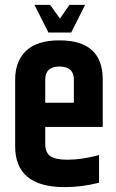

<svg xmlns="http://www.w3.org/2000/svg" viewBox="-20 -759 473 785"><path d="M178 -626 121 -739H185L225 -683L264 -739H328L271 -626ZM165 -339H282V-433Q282 -487 223 -487Q165 -487 165 -433ZM42 -161V-434Q42 -509 87 -551.5Q132 -594 223 -594Q400 -594 400 -434V-240H165V-171Q165 -136 185 -121Q205 -106 256 -106Q315 -106 385 -125V-12Q315 6 244 6Q42 6 42 -161Z"/></svg>

Font: Khand ExtraBold
Style: Regular
Weight: 800
Designer: Sanchit Sawaria and Jyotish Sonowal (Devanagari), Satya Rajpurohit (Latin)
Foundry: Indian Type Foundry
Version: Version 2.000;PS 1.0;hotconv 1.0.79;makeotf.lib2.5.61930